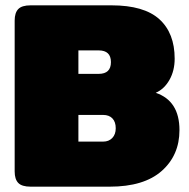

<svg xmlns="http://www.w3.org/2000/svg" viewBox="-20 -700 708 720"><path d="M35 -57V-623Q35 -652 48.5 -666Q62 -680 95 -680H398Q520 -680 577.5 -628Q635 -576 635 -480Q635 -435 615.5 -400.5Q596 -366 564 -352Q653 -322 653 -212Q653 -118 586.5 -59Q520 0 391 0H95Q62 0 48.5 -14Q35 -28 35 -57ZM350 -423Q396 -423 396 -467Q396 -511 350 -511H274V-423ZM367 -169Q388 -169 401 -182.5Q414 -196 414 -219Q414 -243 401.5 -256Q389 -269 367 -269H274V-169Z"/></svg>

Font: Mitr
Style: Bold
Weight: 700
Designer: Thanarat Vachiruckul
Foundry: Cadson Demak
Version: Version 1.003